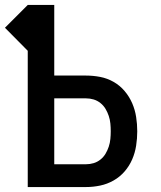

<svg xmlns="http://www.w3.org/2000/svg" viewBox="-29 -755 649 775"><path d="M83 0V-550L-9 -643L83 -735H190V-450H318Q347 -450 375.5 -444.5Q404 -439 429.5 -424.5Q455 -410 474 -387.5Q493 -365 504.5 -338.5Q516 -312 520.5 -283Q525 -254 525 -225Q525 -196 520.5 -167Q516 -138 504.5 -111.5Q493 -85 474 -63Q455 -41 429.5 -26.5Q404 -12 375.5 -6Q347 0 318 0ZM318 -92Q334 -92 349 -96.5Q364 -101 376.5 -111Q389 -121 397 -134.5Q405 -148 410 -163Q415 -178 416.5 -194Q418 -210 418 -225Q418 -241 416.5 -256.5Q415 -272 410 -287Q405 -302 397 -315.5Q389 -329 376.5 -339Q364 -349 349 -353.5Q334 -358 318 -358H190V-92Z"/></svg>

Font: Zed Mono Semibold Extended
Style: Regular
Weight: 600
Width: 7
Monospace: yes
Designer: Belleve Invis
Foundry: Belleve Invis
Version: Version 1.0.0; ttfautohint (v1.8.4)